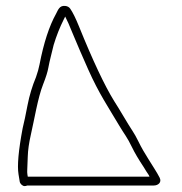

<svg xmlns="http://www.w3.org/2000/svg" viewBox="-20 -634 616 650"><path d="M74 -36 72.7 -44C72 -48 71.9 -53.7 72.3 -61C72.8 -68.3 73.3 -82.8 74 -104.3C74.7 -125.9 78.1 -150.2 84.3 -177.3C96.3 -229.2 107.9 -302.8 126.1 -348.8C135.4 -372.3 141.2 -390.8 143.6 -404.5C148.2 -430.7 156.2 -457.2 161.7 -482C171 -512.6 182.3 -541.1 195.5 -567.5L200.7 -578C209.4 -560.7 211.8 -555.6 228.9 -513.9C241.9 -482.6 258.3 -444.4 278.3 -399.5C315.1 -316.7 347.3 -270.3 384.4 -207.5C400.8 -179.8 410.8 -169.3 426.9 -135.5C435.7 -117.2 448.9 -94.7 466.7 -68C469.3 -64 472.1 -59.5 474.9 -54.5C478.2 -48.8 485.3 -40.4 486 -36ZM63.3 -4C66.7 -4 69.6 -4.7 72 -6H501C514.7 -6 528.6 -16.2 520.5 -32.4C511 -51.4 493.9 -76.4 482.5 -95.3C472.3 -112 472.3 -112 464.8 -124.5C453.5 -143.2 441.8 -171.4 429.1 -190C415 -210.7 380.7 -270.5 366.4 -292C333.9 -344.7 294.2 -428.9 247.4 -544.6C236.2 -572.3 226.3 -592.3 217.8 -604.5C213.9 -610.2 208 -613.3 200.2 -614C181.4 -615.6 176.9 -601 170.1 -588C146.7 -546.2 127.9 -488.7 113.8 -415.5C111.3 -402.5 107.3 -388.3 101.9 -373C89 -342.1 79.5 -310.4 73.2 -277.9C67 -245.3 61.5 -219.3 56.7 -200C42.5 -124.8 37.9 -72.8 42.7 -44L46.8 -19C48.1 -11.6 56.2 -4 63.3 -4Z"/></svg>

Font: MewTooHand
Style: Lta
Weight: 400
Designer: Mew Too, Robert Jablonski
Version: Version 0.77